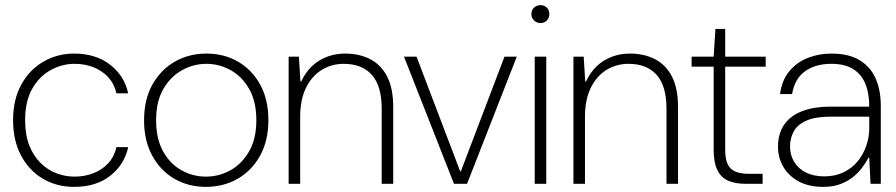

<svg xmlns="http://www.w3.org/2000/svg" viewBox="-20 -717 3497 749"><path d="M269 12Q201 12 147 -20Q93 -52 62 -110.5Q31 -169 31 -248Q31 -328 62.5 -386Q94 -444 148.5 -476Q203 -508 269 -508Q353 -508 409 -465Q465 -422 480 -353H434Q422 -407 377 -437.5Q332 -468 270 -468Q222 -468 177.5 -443.5Q133 -419 105.5 -370.5Q78 -322 78 -248Q78 -190 94.5 -149Q111 -108 138.5 -81Q166 -54 200.5 -41Q235 -28 270 -28Q311 -28 345 -41.5Q379 -55 402.5 -80.5Q426 -106 434 -143H480Q466 -76 411 -32Q356 12 269 12Z M783 12Q715 12 660.5 -19.5Q606 -51 574 -109.5Q542 -168 542 -248Q542 -329 574.5 -387Q607 -445 662 -476.5Q717 -508 785 -508Q854 -508 908.5 -476.5Q963 -445 995 -387Q1027 -329 1027 -248Q1027 -168 994.5 -109.5Q962 -51 907 -19.5Q852 12 783 12ZM783 -28Q834 -28 878.5 -52.5Q923 -77 951.5 -126Q980 -175 980 -248Q980 -321 952 -370Q924 -419 879.5 -443.5Q835 -468 785 -468Q735 -468 690 -443Q645 -418 617 -369.5Q589 -321 589 -248Q589 -175 616.5 -126Q644 -77 688.5 -52.5Q733 -28 783 -28Z M1106 0V-496H1146L1152 -399H1155Q1181 -454 1226 -481Q1271 -508 1327 -508Q1381 -508 1423.5 -486.5Q1466 -465 1490 -419Q1514 -373 1514 -299V0H1469V-293Q1469 -382 1430.5 -425Q1392 -468 1321 -468Q1273 -468 1234.5 -444Q1196 -420 1173.5 -374Q1151 -328 1151 -261V0Z M1751 0 1556 -496H1605L1775 -49H1778L1948 -496H1996L1802 0Z M2066 0V-496H2111V0ZM2088 -627Q2074 -627 2063.5 -637Q2053 -647 2053 -662Q2053 -678 2063.5 -687.5Q2074 -697 2088 -697Q2103 -697 2113 -687.5Q2123 -678 2123 -662Q2123 -647 2113 -637Q2103 -627 2088 -627Z M2217 0V-496H2257L2263 -399H2266Q2292 -454 2337 -481Q2382 -508 2438 -508Q2492 -508 2534.5 -486.5Q2577 -465 2601 -419Q2625 -373 2625 -299V0H2580V-293Q2580 -382 2541.5 -425Q2503 -468 2432 -468Q2384 -468 2345.5 -444Q2307 -420 2284.5 -374Q2262 -328 2262 -261V0Z M2888 0Q2849 0 2821 -12Q2793 -24 2778.5 -53.5Q2764 -83 2764 -133V-457H2678V-496H2764L2771 -604H2809V-496H2967V-457H2809V-134Q2809 -81 2830 -60Q2851 -39 2902 -39H2955V0Z M3192 12Q3134 12 3094.5 -10Q3055 -32 3035 -67.5Q3015 -103 3015 -144Q3015 -197 3040 -232Q3065 -267 3111 -284Q3157 -301 3218 -301H3371Q3371 -354 3355.5 -391Q3340 -428 3307.5 -448Q3275 -468 3223 -468Q3161 -468 3120.5 -439Q3080 -410 3070 -350H3023Q3030 -404 3059 -439Q3088 -474 3131 -491Q3174 -508 3223 -508Q3292 -508 3334.5 -481.5Q3377 -455 3396.5 -409.5Q3416 -364 3416 -305V0H3376L3371 -102H3368Q3360 -87 3346.5 -67.5Q3333 -48 3312 -30Q3291 -12 3261.5 0Q3232 12 3192 12ZM3196 -29Q3238 -29 3271 -45Q3304 -61 3326 -88Q3348 -115 3359.5 -148.5Q3371 -182 3371 -217V-262H3221Q3161 -262 3126 -246.5Q3091 -231 3076.5 -204.5Q3062 -178 3062 -145Q3062 -113 3077.5 -86.5Q3093 -60 3123 -44.5Q3153 -29 3196 -29Z"/></svg>

Font: DM Sans 36pt ExtraLight
Style: Regular
Weight: 250
Designer: Colophon Foundry, Jonny Pinhorn
Foundry: Colophon Foundry
Version: Version 4.004;gftools[0.9.30]